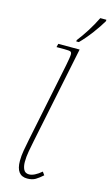

<svg xmlns="http://www.w3.org/2000/svg" viewBox="-144 -1010 618 1070"><g transform="rotate(15 164.5 -474.5)"><path d="M131 10Q67 10 67 -75Q67 -104 72.5 -135.5Q78 -167 85 -201L178 -656Q182 -676 185 -694.5Q188 -713 188 -721Q188 -733 181 -736.5Q174 -740 146 -740H100L105 -760H228L113 -201Q107 -172 101 -139Q95 -106 95 -77Q95 -50 104 -32.5Q113 -15 135 -15Q165 -15 206 -50L219 -32Q198 -13 179 -1.5Q160 10 131 10ZM198 -799 199 -807Q224 -839 249 -878.5Q274 -918 294 -959H329V-951Q310 -918 277.5 -874.5Q245 -831 213 -799Z"/></g></svg>

Font: Noto Serif Thin
Style: Italic
Weight: 100
Italic angle: -12°
Designer: Monotype Design Team
Foundry: Monotype Imaging Inc.
Version: Version 2.014; ttfautohint (v1.8.4.7-5d5b)